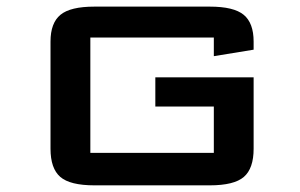

<svg xmlns="http://www.w3.org/2000/svg" viewBox="-20 -557 902 577"><path d="M742.2 -324.7V-109.9Q742.2 -50.8 712.9 -25.4Q683.6 0 610.4 0H263.7Q190.4 0 161.1 -25.4Q131.8 -50.8 131.8 -109.9V-432.1Q131.8 -487.8 161.6 -512.5Q191.4 -537.1 263.7 -537.1H610.4Q682.6 -537.1 712.4 -512.5Q742.2 -487.8 742.2 -432.1V-407.7L622.6 -388.2V-444.3H251.5V-97.7H622.6V-236.8H446.8V-324.7Z"/></svg>

Font: Squarish Sans CT
Style: Regular
Weight: 400
Version: Version 0.9